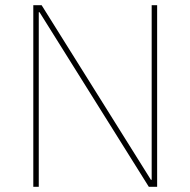

<svg xmlns="http://www.w3.org/2000/svg" viewBox="-20 -718 732 738"><path d="M132 -671H129V0H108V-698H140L560 -27H563V-698H584V0H552Z"/></svg>

Font: IBM Plex Sans Hebrew Thin
Style: Regular
Weight: 100
Designer: Mike Abbink, Paul van der Laan, Pieter van Rosmalen, Yanek Iontef
Foundry: Bold Monday
Version: Version 1.2